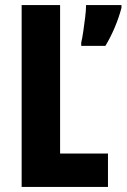

<svg xmlns="http://www.w3.org/2000/svg" viewBox="-20 -734 497 754"><path d="M65 0V-714H216V-131H404V0ZM457 -703Q447 -665 430.5 -626Q414 -587 394 -554H299V-567Q303 -583 307 -610.5Q311 -638 314.5 -666.5Q318 -695 318 -714H457Z"/></svg>

Font: Noto Sans Tamil ExtraCondensed ExtraBold
Style: Regular
Weight: 800
Width: 2
Designer: Jelle Bosma - Monotype Design Team
Foundry: Monotype Imaging Inc.
Version: Version 2.004; ttfautohint (v1.8.4.7-5d5b)